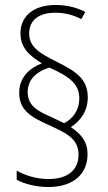

<svg xmlns="http://www.w3.org/2000/svg" viewBox="-20 -780 432 770"><path d="M57 -408C57 -340 102 -312 166 -283C239 -249 295 -228 295 -160C295 -101 255 -62 174 -62C128 -62 80 -76 47 -96V-59C76 -43 124 -30 174 -30C275 -30 331 -83 331 -161C331 -212 306 -242 264 -270C302 -295 332 -333 332 -390C332 -467 279 -496 206 -533C141 -566 97 -590 97 -646C97 -701 138 -729 203 -729C244 -729 281 -717 306 -703L322 -732C290 -749 250 -760 203 -760C113 -760 62 -714 62 -646C62 -588 99 -556 148 -526C98 -507 57 -469 57 -408ZM91 -411C91 -466 133 -495 178 -509C263 -471 298 -441 298 -386C298 -335 269 -302 237 -286L185 -311C127 -336 91 -358 91 -411Z"/></svg>

Font: Noto Sans Devanagari Condensed ExtraLight
Style: Regular
Weight: 200
Width: 3
Designer: Jelle Bosma - Monotype Design Team
Foundry: Monotype Imaging Inc.
Version: Version 2.004